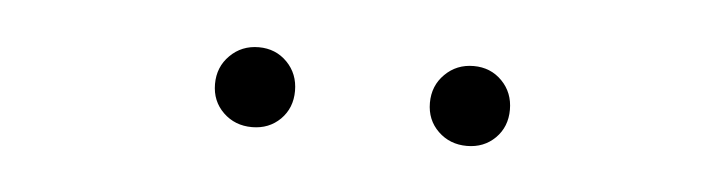

<svg xmlns="http://www.w3.org/2000/svg" viewBox="-23 -711 579 153"><g transform="rotate(5 266.0 -634.0)"><path d="M202.9 -611.1Q193.8 -602.1 180.2 -602.1Q166.5 -602.1 157.2 -611.1Q147.9 -620.1 147.9 -633.8Q147.9 -647.5 157.2 -656.7Q166.5 -666 180.2 -666Q193.8 -666 202.9 -656.7Q211.9 -647.5 211.9 -633.8Q211.9 -620.1 202.9 -611.1ZM374.8 -611.1Q365.7 -602.1 352.1 -602.1Q338.4 -602.1 329.1 -611.1Q319.8 -620.1 319.8 -633.8Q319.8 -647.5 329.1 -656.7Q338.4 -666 352.1 -666Q365.7 -666 374.8 -656.7Q383.8 -647.5 383.8 -633.8Q383.8 -620.1 374.8 -611.1Z"/></g></svg>

Font: Source Sans 3 ExtraLight
Style: Regular
Weight: 200
Designer: Paul D. Hunt
Foundry: Adobe
Version: Version 3.052;hotconv 1.1.0;makeotfexe 2.6.0